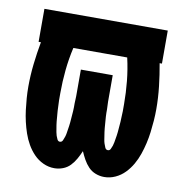

<svg xmlns="http://www.w3.org/2000/svg" viewBox="-65 -583 630 653"><g transform="rotate(10 250.0 -256.0)"><path d="M164 8Q144 8 125.5 -0.5Q107 -9 93 -23.5Q79 -38 69 -55.5Q59 -73 52.5 -92Q46 -111 41.5 -130.5Q37 -150 34.5 -170Q32 -190 30.5 -210Q29 -230 29 -250Q29 -289 33.5 -328.5Q38 -368 45 -406H37V-520H463V-406H455Q462 -368 466.5 -328.5Q471 -289 471 -250Q471 -230 469.5 -210Q468 -190 465.5 -170Q463 -150 458.5 -130.5Q454 -111 447.5 -92Q441 -73 431 -55.5Q421 -38 407 -23.5Q393 -9 374.5 -0.5Q356 8 336 8Q321 8 306.5 2.5Q292 -3 281.5 -14Q271 -25 263.5 -38.5Q256 -52 250 -66Q244 -52 236.5 -38.5Q229 -25 218.5 -14Q208 -3 193.5 2.5Q179 8 164 8ZM167 -84Q174 -84 177 -91Q180 -98 182 -104Q184 -110 185 -116.5Q186 -123 187 -129.5Q188 -136 189 -142.5Q190 -149 190.5 -155.5Q191 -162 191.5 -168.5Q192 -175 192.5 -181.5Q193 -188 193.5 -194.5Q194 -201 194 -207.5Q194 -214 194 -220.5Q194 -227 194.5 -233.5Q195 -240 195 -246.5Q195 -253 195 -260V-338H305V-260Q305 -253 305 -246.5Q305 -240 305.5 -233.5Q306 -227 306 -220.5Q306 -214 306 -207.5Q306 -201 306.5 -194.5Q307 -188 307.5 -181.5Q308 -175 308.5 -168.5Q309 -162 309.5 -155.5Q310 -149 311 -142.5Q312 -136 313 -129.5Q314 -123 315 -116.5Q316 -110 318 -104Q320 -98 323 -91Q326 -84 333 -84Q339 -84 342 -90Q345 -96 347 -102Q349 -108 350 -114Q351 -120 352 -126Q353 -132 354 -138Q355 -144 355.5 -150Q356 -156 356.5 -162Q357 -168 357.5 -174Q358 -180 358.5 -186.5Q359 -193 359 -199Q359 -205 359.5 -211Q360 -217 360 -223Q360 -229 360 -235Q360 -241 360 -248Q360 -287 356 -327Q352 -367 343 -406H157Q148 -367 144 -327Q140 -287 140 -248Q140 -241 140 -235Q140 -229 140 -223Q140 -217 140.5 -211Q141 -205 141 -199Q141 -193 141.5 -186.5Q142 -180 142.5 -174Q143 -168 143.5 -162Q144 -156 144.5 -150Q145 -144 146 -138Q147 -132 148 -126Q149 -120 150 -114Q151 -108 153 -102Q155 -96 158 -90Q161 -84 167 -84Z"/></g></svg>

Font: Iosevka Curly Slab Heavy
Style: Regular
Weight: 900
Monospace: yes
Designer: Belleve Invis
Foundry: Belleve Invis
Version: Version 22.1.2; ttfautohint (v1.8.4)